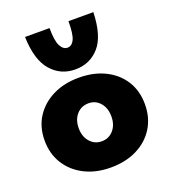

<svg xmlns="http://www.w3.org/2000/svg" viewBox="-147 -922 922 1038"><g transform="rotate(-20 313.5 -403.0)"><path d="M313 8Q228 8 163 -25Q98 -58 61.5 -116.5Q25 -175 25 -251Q25 -329 62.5 -386.5Q100 -444 165 -476Q230 -508 314 -508Q400 -508 465 -475.5Q530 -443 566 -385.5Q602 -328 602 -251Q602 -174 565.5 -115.5Q529 -57 464 -24.5Q399 8 313 8ZM315 -142Q356 -142 382.5 -172.5Q409 -203 409 -251Q409 -299 383 -329.5Q357 -360 317 -360Q274 -360 247.5 -329.5Q221 -299 221 -251Q221 -203 247.5 -172.5Q274 -142 315 -142ZM314 -556Q230 -556 175.5 -618.5Q121 -681 117 -814H258Q258 -741 273.5 -711Q289 -681 314 -681Q339 -681 353 -710Q367 -739 367 -814H510Q506 -678 452 -617Q398 -556 314 -556Z"/></g></svg>

Font: Paytone One
Style: Regular
Weight: 400
Designer: Vernon Adams
Foundry: Vernon Adams
Version: Version 1.002; ttfautohint (v1.8.4.7-5d5b);gftools[0.9.23]